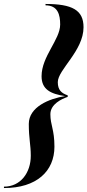

<svg xmlns="http://www.w3.org/2000/svg" viewBox="-60 -800 442 970"><path d="M-40 150C125 150 215 65 215 -59C215 -146 194.5 -167.5 194.5 -223C194.5 -274 252 -300.5 282 -310.5V-318.5C252 -328.5 232 -344 232 -385C232 -448 362 -543 362 -662.5C362 -749 305 -780 170 -780V-773C232 -773 244 -726 244 -676C244 -600 150 -515 150 -415C150 -348.5 195 -325.5 269 -314.5C189 -302 85.5 -260 85.5 -174C85.5 -99 95.5 -69 95.5 -13C95.5 72 44.5 143 -40 143Z"/></svg>

Font: Bodoni* 72pt Medium
Style: Italic
Weight: 500
Italic angle: -13°
Version: Version 2.3